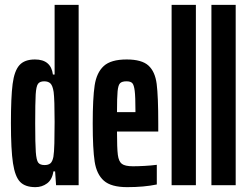

<svg xmlns="http://www.w3.org/2000/svg" viewBox="-20 -763 1023 791"><path d="M25 -256Q25 -363 32 -417Q39 -471 60 -494.5Q81 -518 124 -518Q190 -518 198 -456H205V-743H304V0H211L207 -57H200Q195 -23 174 -7.5Q153 8 126 8Q84 8 63 -13.5Q42 -35 33.5 -90.5Q25 -146 25 -256ZM200 -117Q203 -135 204 -173Q205 -211 205 -261Q205 -353 201 -384Q197 -410 188 -419Q179 -428 162 -428Q144 -428 136.5 -417.5Q129 -407 127 -373.5Q125 -340 125 -255Q125 -170 127.5 -136.5Q130 -103 137.5 -93Q145 -83 164 -83Q179 -83 187.5 -90Q196 -97 200 -117Z M632 -221H462Q462 -152 465.5 -125Q469 -98 482 -88Q495 -78 528 -78Q548 -78 575.5 -79.5Q603 -81 626 -84V-3Q573 8 504 8Q438 8 408 -18.5Q378 -45 370 -97Q362 -149 362 -254Q362 -359 370 -411.5Q378 -464 407.5 -491Q437 -518 502 -518Q564 -518 591.5 -493Q619 -468 625.5 -417Q632 -366 632 -254ZM462 -301H538V-308Q538 -364 535 -388.5Q532 -413 525 -420.5Q518 -428 501 -428Q483 -428 475 -420.5Q467 -413 464.5 -387.5Q462 -362 462 -301Z M687 0V-743H787V0Z M851 0V-743H951V0Z"/></svg>

Font: Saira Ultra Condensed
Style: Bold
Weight: 700
Width: 1
Designer: Hector Gatti with collaboration of the Omnibus-Type team
Foundry: Omnibus-Type
Version: Version 1.001; ttfautohint (v1.8)